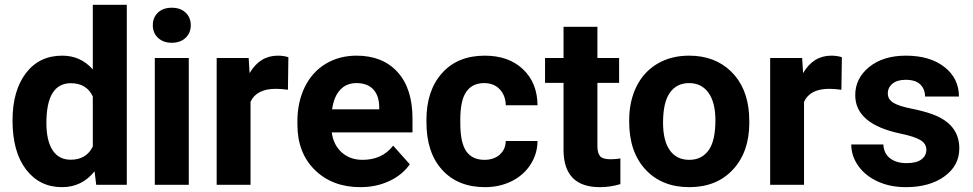

<svg xmlns="http://www.w3.org/2000/svg" viewBox="-20 -770 4054 800"><path d="M32.2 -268.1Q32.2 -391.6 87.6 -464.8Q143.1 -538.1 239.3 -538.1Q316.4 -538.1 366.7 -480.5V-750H508.3V0H380.9L374 -56.2Q321.3 9.8 238.3 9.8Q145 9.8 88.6 -63.7Q32.2 -137.2 32.2 -268.1ZM173.3 -257.8Q173.3 -183.6 199.2 -144Q225.1 -104.5 274.4 -104.5Q339.8 -104.5 366.7 -159.7V-368.2Q340.3 -423.3 275.4 -423.3Q173.3 -423.3 173.3 -257.8Z M766.6 0H625V-528.3H766.6ZM616.7 -665Q616.7 -696.8 637.9 -717.3Q659.2 -737.8 695.8 -737.8Q731.9 -737.8 753.4 -717.3Q774.9 -696.8 774.9 -665Q774.9 -632.8 753.2 -612.3Q731.4 -591.8 695.8 -591.8Q660.2 -591.8 638.4 -612.3Q616.7 -632.8 616.7 -665Z M1179.7 -396Q1150.9 -399.9 1128.9 -399.9Q1048.8 -399.9 1023.9 -345.7V0H882.8V-528.3H1016.1L1020 -465.3Q1062.5 -538.1 1137.7 -538.1Q1161.1 -538.1 1181.6 -531.7Z M1481.4 9.8Q1365.2 9.8 1292.2 -61.5Q1219.2 -132.8 1219.2 -251.5V-265.1Q1219.2 -344.7 1250 -407.5Q1280.8 -470.2 1337.2 -504.2Q1393.6 -538.1 1465.8 -538.1Q1574.2 -538.1 1636.5 -469.7Q1698.7 -401.4 1698.7 -275.9V-218.3H1362.3Q1369.1 -166.5 1403.6 -135.3Q1438 -104 1490.7 -104Q1572.3 -104 1618.2 -163.1L1687.5 -85.4Q1655.8 -40.5 1601.6 -15.4Q1547.4 9.8 1481.4 9.8ZM1465.3 -423.8Q1423.3 -423.8 1397.2 -395.5Q1371.1 -367.2 1363.8 -314.5H1560.1V-325.7Q1559.1 -372.6 1534.7 -398.2Q1510.3 -423.8 1465.3 -423.8Z M1998.5 -104Q2037.6 -104 2062 -125.5Q2086.4 -147 2087.4 -182.6H2219.7Q2219.2 -128.9 2190.4 -84.2Q2161.6 -39.6 2111.6 -14.9Q2061.5 9.8 2001 9.8Q1887.7 9.8 1822.3 -62.3Q1756.8 -134.3 1756.8 -261.2V-270.5Q1756.8 -392.6 1821.8 -465.3Q1886.7 -538.1 2000 -538.1Q2099.1 -538.1 2158.9 -481.7Q2218.8 -425.3 2219.7 -331.5H2087.4Q2086.4 -372.6 2062 -398.2Q2037.6 -423.8 1997.6 -423.8Q1948.2 -423.8 1923.1 -387.9Q1897.9 -352.1 1897.9 -271.5V-256.8Q1897.9 -175.3 1922.9 -139.6Q1947.8 -104 1998.5 -104Z M2469.2 -658.2V-528.3H2559.6V-424.8H2469.2V-161.1Q2469.2 -131.8 2480.5 -119.1Q2491.7 -106.4 2523.4 -106.4Q2546.9 -106.4 2564.9 -109.9V-2.9Q2523.4 9.8 2479.5 9.8Q2331.1 9.8 2328.1 -140.1V-424.8H2251V-528.3H2328.1V-658.2Z M2601.6 -269Q2601.6 -347.7 2631.8 -409.2Q2662.1 -470.7 2719 -504.4Q2775.9 -538.1 2851.1 -538.1Q2958 -538.1 3025.6 -472.7Q3093.3 -407.2 3101.1 -294.9L3102.1 -258.8Q3102.1 -137.2 3034.2 -63.7Q2966.3 9.8 2852.1 9.8Q2737.8 9.8 2669.7 -63.5Q2601.6 -136.7 2601.6 -262.7ZM2742.7 -258.8Q2742.7 -183.6 2771 -143.8Q2799.3 -104 2852.1 -104Q2903.3 -104 2932.1 -143.3Q2960.9 -182.6 2960.9 -269Q2960.9 -342.8 2932.1 -383.3Q2903.3 -423.8 2851.1 -423.8Q2799.3 -423.8 2771 -383.5Q2742.7 -343.3 2742.7 -258.8Z M3485.8 -396Q3457 -399.9 3435.1 -399.9Q3355 -399.9 3330.1 -345.7V0H3189V-528.3H3322.3L3326.2 -465.3Q3368.7 -538.1 3443.8 -538.1Q3467.3 -538.1 3487.8 -531.7Z M3839.8 -146Q3839.8 -171.9 3814.2 -186.8Q3788.6 -201.7 3731.9 -213.4Q3543.5 -252.9 3543.5 -373.5Q3543.5 -443.8 3601.8 -491Q3660.2 -538.1 3754.4 -538.1Q3855 -538.1 3915.3 -490.7Q3975.6 -443.4 3975.6 -367.7H3834.5Q3834.5 -397.9 3814.9 -417.7Q3795.4 -437.5 3753.9 -437.5Q3718.3 -437.5 3698.7 -421.4Q3679.2 -405.3 3679.2 -380.4Q3679.2 -356.9 3701.4 -342.5Q3723.6 -328.1 3776.4 -317.6Q3829.1 -307.1 3865.2 -293.9Q3977.1 -252.9 3977.1 -151.9Q3977.1 -79.6 3915 -34.9Q3853 9.8 3754.9 9.8Q3688.5 9.8 3637 -13.9Q3585.4 -37.6 3556.2 -78.9Q3526.9 -120.1 3526.9 -168H3660.6Q3662.6 -130.4 3688.5 -110.4Q3714.4 -90.3 3757.8 -90.3Q3798.3 -90.3 3819.1 -105.7Q3839.8 -121.1 3839.8 -146Z"/></svg>

Font: Vazir
Style: Bold
Weight: 700
Designer: Saber Rastikerdar
Foundry: Saber Rastikerdar
Version: Version 30.0.0